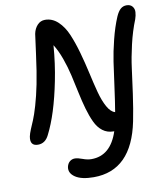

<svg xmlns="http://www.w3.org/2000/svg" viewBox="-101 -840 987 1138"><g transform="rotate(-10 392.0 -271.0)"><path d="M371.1 213.9Q297.9 213.9 260.7 189.2Q223.6 164.6 230 127.9Q234.4 107.4 247.6 96.2Q260.7 85 278.8 85Q295.9 85 323.7 95.5Q351.6 106 376 106Q491.7 106 537.1 -33.2H532.2Q495.6 -33.2 468 -54.2Q440.4 -75.2 423.1 -112.3Q405.8 -149.4 392.6 -195.6Q379.4 -241.7 367.9 -296.4Q356.4 -351.1 344.7 -402.6Q333 -454.1 314 -507.3Q294.9 -560.5 271 -598.1Q262.7 -488.8 242.2 -387.2Q203.6 -193.4 145 -79.1Q122.6 -33.2 79.1 -33.2Q28.8 -33.2 39.1 -89.8Q42.5 -106.4 52.7 -131.1Q63 -155.8 74.2 -181.9Q85.4 -208 101.6 -262.7Q117.7 -317.4 131.8 -387.2Q145.5 -454.6 159.9 -564.9Q174.3 -675.3 175.8 -683.1Q182.1 -714.4 200.9 -734.6Q219.7 -754.9 247.1 -754.9Q290.5 -754.9 324.7 -722.9Q358.9 -690.9 380.6 -639.4Q402.3 -587.9 419.9 -525.1Q437.5 -462.4 451.7 -398.2Q465.8 -334 480.2 -279.8Q494.6 -225.6 515.4 -188.2Q536.1 -150.9 562 -144Q571.8 -201.2 584 -292.2Q596.2 -383.3 604.5 -439.9Q612.8 -496.6 630.9 -569.1Q648.9 -641.6 673.8 -700.2Q687 -730 702.1 -742.9Q717.3 -755.9 737.8 -755.9Q760.7 -755.9 772.7 -741.5Q784.7 -727.1 783.4 -707Q782.2 -687 774.9 -666Q748 -599.1 730.2 -522.5Q712.4 -445.8 704.6 -384.5Q696.8 -323.2 684.1 -232.7Q671.4 -142.1 657.2 -71.8Q599.6 213.9 371.1 213.9Z"/></g></svg>

Font: Shantell Sans Irregular Bouncy
Style: Italic
Weight: 500
Italic angle: -11.31°
Designer: Stephen Nixon, Anya Danilova, Shantell Martin
Foundry: Arrow Type
Version: Version 1.006;[9816181b4]